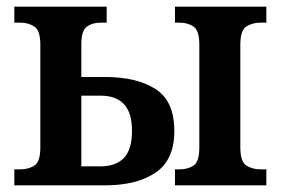

<svg xmlns="http://www.w3.org/2000/svg" viewBox="-20 -556 842 576"><path d="M505 0V-48H519Q544 -48 561 -59.5Q578 -71 578 -114V-422Q578 -464 561 -476Q544 -488 519 -488H505V-536H779V-488H761Q737 -488 719 -476.5Q701 -465 701 -422V-114Q701 -71 719 -59.5Q737 -48 761 -48H779V0ZM23 0V-48H41Q66 -48 83.5 -59.5Q101 -71 101 -114V-422Q101 -464 83.5 -476Q66 -488 41 -488H23V-536H300V-488H281Q257 -488 240.5 -476Q224 -464 224 -423V-325H296Q390 -325 446.5 -289Q503 -253 503 -163Q503 -76 446.5 -38Q390 0 296 0ZM224 -57H282Q328 -57 352 -82.5Q376 -108 376 -163Q376 -218 352 -243.5Q328 -269 282 -269H224Z"/></svg>

Font: Noto Serif SemiCondensed SemiBold
Style: Regular
Weight: 600
Width: 4
Designer: Monotype Design Team
Foundry: Monotype Imaging Inc.
Version: Version 2.013; ttfautohint (v1.8.4.7-5d5b)